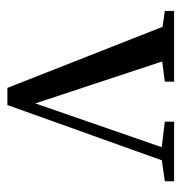

<svg xmlns="http://www.w3.org/2000/svg" viewBox="-6 -469 486 514"><g transform="rotate(90 237.0 -212.0)"><path d="M215.3 11.2 51.8 -404.3 9.3 -410.2V-435.1H198.7V-410.2L144.5 -403.3L256.8 -63.5L374 -401.9L305.7 -410.2V-435.1H465.3V-410.2L409.2 -402.3L261.2 11.2Z"/></g></svg>

Font: Elstob
Style: Regular
Weight: 400
Designer: Peter S. Baker
Version: Version 1.015